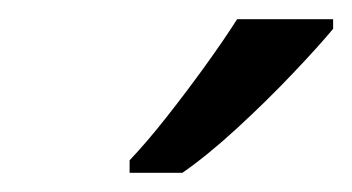

<svg xmlns="http://www.w3.org/2000/svg" viewBox="-20 -786 367 200"><path d="M115 -606V-619Q133 -638 153.5 -664Q174 -690 193.5 -717Q213 -744 227 -766H327V-756Q313 -739 285.5 -710Q258 -681 227 -652.5Q196 -624 170 -606Z"/></svg>

Font: Manna Sans
Style: Italic
Weight: 400
Italic angle: -12°
Designer: Monotype Design Team
Foundry: Monotype Imaging Inc.
Version: Version 2.001.1; ttfautohint (v1.8.2)